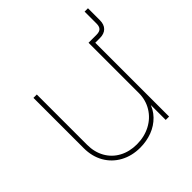

<svg xmlns="http://www.w3.org/2000/svg" viewBox="-173 -766 907 907"><g transform="rotate(-45 281.0 -312.5)"><path d="M445.3 -515.6H486.8Q506.8 -515.6 515.6 -524.7Q524.4 -533.7 524.4 -553.2V-632.8H546.9V-553.2Q546.9 -524.4 531.2 -508.8Q515.6 -493.2 486.8 -493.2H445.3ZM65.4 -179.7V-515.6H87.9V-179.7Q87.9 -130.9 109.1 -93.3Q130.4 -55.7 168.5 -35.2Q206.5 -14.6 255.9 -14.6Q306.2 -14.6 346.7 -35.9Q387.2 -57.1 410.4 -95Q433.6 -132.8 433.6 -179.7V-515.6H456.1V0H433.6V-117.2H439.5Q428.2 -76.7 400.9 -48.6Q373.5 -20.5 335.9 -6.3Q298.3 7.8 255.9 7.8Q200.7 7.8 157.2 -15.9Q113.8 -39.6 89.6 -82Q65.4 -124.5 65.4 -179.7Z"/></g></svg>

Font: Intratopia Thin
Style: Regular
Weight: 100
Designer: Rasmus Andersson
Foundry: rsms
Version: Version 3.000;Glyphs 3.2.3 (3260)